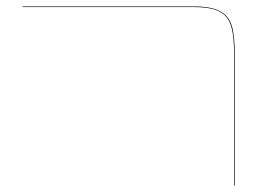

<svg xmlns="http://www.w3.org/2000/svg" viewBox="-20 -577 850 597"><path d="M708 -406Q708 -464 699 -495Q690 -526 663.5 -540.5Q637 -555 582 -555H50V-557H582Q637 -557 664.5 -542Q692 -527 701 -496Q710 -465 710 -406V0H708Z"/></svg>

Font: FiraGO Two
Style: Regular
Weight: 100
Designer: bBox Type
Foundry: bBox Type GmbH
Version: Version 1.001